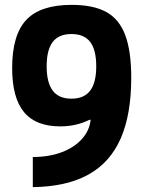

<svg xmlns="http://www.w3.org/2000/svg" viewBox="-20 -760 590 790"><path d="M275 -740Q364 -740 417.5 -710.5Q471 -681 495.5 -615Q520 -549 520 -440Q520 -289 476.5 -190Q433 -91 343.5 -41.5Q254 8 115 10V-114Q182 -114 233.5 -133.5Q285 -153 316.5 -187.5Q348 -222 353 -267H348Q319 -253 289.5 -246.5Q260 -240 228 -240Q127 -240 78.5 -299Q30 -358 30 -480Q30 -616 88 -678Q146 -740 275 -740ZM274 -620Q222 -620 197 -587.5Q172 -555 172 -487Q172 -420 197 -387Q222 -354 274 -354Q326 -354 351 -387Q376 -420 376 -487Q376 -555 351 -587.5Q326 -620 274 -620Z"/></svg>

Font: M PLUS Code Latin SemiExpanded
Style: Bold
Weight: 700
Width: 6
Designer: Coji Morishita
Foundry: UNDERFOREST DESIGN
Version: Version 1.002; ttfautohint (v1.8.3)